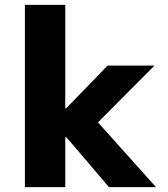

<svg xmlns="http://www.w3.org/2000/svg" viewBox="-20 -770 690 790"><path d="M82.5 0V-750H248.5V-324.5H252.5L422.5 -500H615.5L383 -266.5L622 0H428.5L253.5 -205H248.5V0Z"/></svg>

Font: Trispace
Style: Bold
Weight: 700
Designer: Tyler Finck
Foundry: Etcetera Type Company
Version: Version 1.210; ttfautohint (v1.8.3)